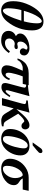

<svg xmlns="http://www.w3.org/2000/svg" viewBox="1215 -1956 751 3227"><g transform="rotate(90 1590.5 -342.5)"><path d="M488 -508Q488 -274 342 -91Q261 13 151 13Q80 13 38.5 -37Q-3 -87 -3 -190Q-3 -300 38.5 -406Q80 -512 138 -585Q229 -698 340 -698Q412 -698 450 -647.5Q488 -597 488 -508ZM158 -368H336Q369 -490 369 -590Q369 -669 333 -669Q304 -669 262 -610Q206 -532 158 -368ZM325 -326H146Q116 -209 116 -105Q116 -65 126.5 -40.5Q137 -16 156 -16Q194 -16 239 -102Q284 -191 325 -326Z M584 -234V-235Q540 -260 540 -306Q540 -369 616 -415.5Q692 -462 791 -462Q838 -462 873.5 -437Q909 -412 909 -372Q909 -342 891.5 -321.5Q874 -301 847 -301Q822 -301 805.5 -316Q789 -331 789 -354Q789 -369 799.5 -385.5Q810 -402 810 -412Q810 -419 800 -424Q790 -429 780 -429Q745 -429 710.5 -392.5Q676 -356 676 -309Q676 -257 719 -257Q723 -257 737.5 -261.5Q752 -266 767 -266Q802 -266 802 -243Q802 -209 749 -209Q745 -209 734.5 -212Q724 -215 716 -215Q676 -215 650 -185.5Q624 -156 624 -120Q624 -91 643 -71Q662 -51 697 -51Q781 -51 840 -134L868 -116Q780 13 661 13Q575 13 535.5 -21.5Q496 -56 496 -107Q496 -195 584 -234Z M1410 -449 1387 -349H1261Q1238 -290 1223 -235Q1208 -180 1203.5 -153.5Q1199 -127 1199 -114Q1199 -61 1231 -61Q1267 -61 1298 -134L1322 -123Q1309 -70 1265.5 -30.5Q1222 9 1171 9Q1123 9 1099 -15.5Q1075 -40 1075 -79Q1075 -116 1091 -168Q1107 -220 1166 -349H1120Q1084 -349 1044.5 -326Q1005 -303 986 -261H959Q968 -293 984.5 -322.5Q1001 -352 1029 -382.5Q1057 -413 1104 -431Q1151 -449 1210 -449Z M1586 -142 1608 -128Q1560 -49 1523 -20Q1486 9 1440 9Q1372 9 1372 -54Q1372 -76 1387 -130L1442 -333Q1450 -365 1450 -378Q1450 -407 1404 -407H1390V-434Q1508 -443 1593 -462L1502 -128Q1493 -97 1493 -77Q1493 -61 1508 -61Q1529 -61 1572 -122Z M1811 -244H1812Q1915 -371 1973.5 -416.5Q2032 -462 2081 -462Q2117 -462 2134.5 -440.5Q2152 -419 2152 -390Q2152 -366 2137 -347Q2122 -328 2093 -328Q2070 -328 2055.5 -340Q2041 -352 2032 -363.5Q2023 -375 2014 -375Q1978 -375 1888 -273L2006 -77Q2025 -46 2041 -36.5Q2057 -27 2100 -27V0Q2061 12 2005 12Q1983 12 1964 6Q1945 0 1933.5 -5.5Q1922 -11 1909 -25.5Q1896 -40 1892 -45.5Q1888 -51 1878 -68L1867 -86L1799 -197L1747 0H1625L1717 -334Q1726 -368 1726 -378Q1726 -407 1680 -407H1666V-434Q1785 -443 1870 -462Z M2371 -516 2469 -652Q2489 -680 2523 -680Q2533 -680 2541.5 -671.5Q2550 -663 2550 -651Q2550 -632 2540 -620Q2530 -608 2500 -583L2419 -516ZM2428 -462H2432Q2505 -462 2547 -421Q2589 -380 2589 -311Q2589 -242 2560 -175.5Q2531 -109 2484 -62Q2409 13 2309 13Q2236 13 2190.5 -25.5Q2145 -64 2145 -135Q2145 -208 2172 -274Q2199 -340 2245 -385Q2324 -462 2428 -462ZM2470 -372Q2470 -400 2457.5 -416.5Q2445 -433 2423 -433Q2391 -433 2363 -402Q2320 -354 2292 -257.5Q2264 -161 2264 -80Q2264 -16 2313 -16Q2354 -16 2384 -65Q2420 -124 2445 -214.5Q2470 -305 2470 -372Z M3184 -449 3163 -349H2976Q2985 -327 3005.5 -310Q3026 -293 3043.5 -283Q3061 -273 3075 -252.5Q3089 -232 3089 -203Q3089 -114 3005.5 -50.5Q2922 13 2809 13Q2733 13 2689 -26.5Q2645 -66 2645 -135Q2645 -207 2682.5 -278Q2720 -349 2795.5 -399Q2871 -449 2965 -449ZM2970 -222Q2970 -268 2956.5 -302Q2943 -336 2924 -349Q2863 -349 2813.5 -265Q2764 -181 2764 -81Q2764 -16 2813 -16Q2872 -16 2921 -79Q2970 -142 2970 -222Z"/></g></svg>

Font: STIX
Style: Bold Italic
Weight: 700
Italic angle: -16.33°
Designer: MicroPress Inc., with final additions and corrections provided by Coen Hoffman, Elsevier (retired)
Version: Version 1.1.1